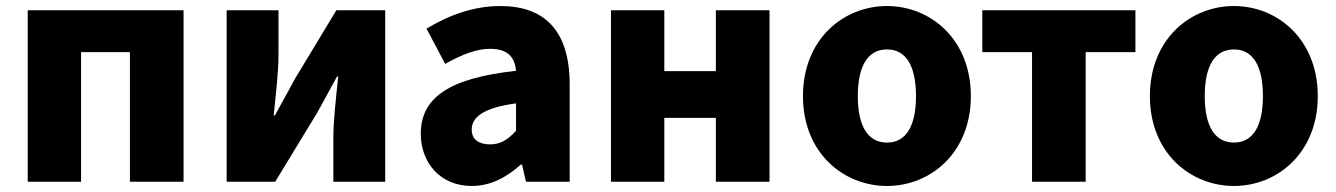

<svg xmlns="http://www.w3.org/2000/svg" viewBox="-20 -603 4432 637"><path d="M72 0H249V-430H411V0H589V-569H72Z M732 0H893L1033 -230C1051 -262 1079 -315 1098 -349H1102C1095 -279 1086 -204 1086 -148V0H1258V-569H1096L957 -339C940 -306 910 -254 892 -220H888C895 -289 904 -365 904 -421V-569H732Z M1545 14C1608 14 1661 -15 1708 -57H1712L1725 0H1870V-323C1870 -501 1787 -583 1640 -583C1551 -583 1470 -553 1395 -508L1457 -391C1514 -423 1561 -441 1606 -441C1664 -441 1688 -414 1692 -368C1470 -344 1376 -279 1376 -159C1376 -64 1440 14 1545 14ZM1606 -124C1569 -124 1545 -140 1545 -173C1545 -213 1581 -245 1692 -260V-169C1666 -141 1642 -124 1606 -124Z M2007 0H2184V-212H2355V0H2533V-569H2355V-367H2184V-569H2007Z M2923 14C3067 14 3201 -96 3201 -284C3201 -473 3067 -583 2923 -583C2778 -583 2644 -473 2644 -284C2644 -96 2778 14 2923 14ZM2923 -130C2856 -130 2826 -190 2826 -284C2826 -379 2856 -439 2923 -439C2989 -439 3019 -379 3019 -284C3019 -190 2989 -130 2923 -130Z M3404 0H3582V-430H3747V-569H3239V-430H3404Z M4074 14C4218 14 4352 -96 4352 -284C4352 -473 4218 -583 4074 -583C3929 -583 3795 -473 3795 -284C3795 -96 3929 14 4074 14ZM4074 -130C4007 -130 3977 -190 3977 -284C3977 -379 4007 -439 4074 -439C4140 -439 4170 -379 4170 -284C4170 -190 4140 -130 4074 -130Z"/></svg>

Font: Noto Sans T Chinese Black
Style: Bold
Weight: 900
Designer: Ryoko NISHIZUKA (kana & ideographs); Paul D. Hunt (Latin, Greek & Cyrillic); Wenlong ZHANG (bopomofo); Sandoll Communica
Foundry: Adobe Systems Incorporated
Version: Version 1.000;PS 1;hotconv 1.0.78;makeotf.lib2.5.61930